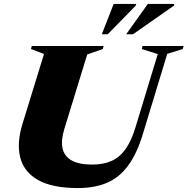

<svg xmlns="http://www.w3.org/2000/svg" viewBox="-20 -938 950 973"><path d="M306 -284.5Q288 -225.5 297.2 -185.2Q306.5 -145 343.8 -124.5Q381 -104 447 -104Q504.5 -104 546 -122.8Q587.5 -141.5 616.8 -183.2Q646 -225 666.5 -292.5L779.5 -664L698.5 -689.5L702.5 -705H910.5L906 -689.5L827.5 -665L704 -259Q674 -159.5 629.5 -99Q585 -38.5 522.5 -11.8Q460 15 375 15Q244.5 15 172.8 -25.8Q101 -66.5 82.5 -140.2Q64 -214 94.5 -312L203 -664.5L137 -689.5L141 -705H505L501 -689.5L422 -662ZM619.5 -764.5 729 -918H863L861.5 -909.5L654 -764.5ZM496 -764.5 556 -918H670L669 -910.5L526 -764.5Z"/></svg>

Font: Newsreader 60pt ExtraBold
Style: Italic
Weight: 800
Italic angle: -17°
Designer: Hugues Gentile
Foundry: Production Type
Version: Version 1.003